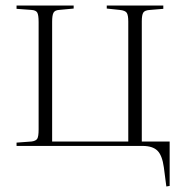

<svg xmlns="http://www.w3.org/2000/svg" viewBox="-20 -529 665 696"><path d="M583 147 574 78Q568 34 550.5 17Q533 0 497 0H40V-12L94 -16Q110 -18 115 -26Q120 -34 120 -60V-449Q120 -475 115 -483.5Q110 -492 94 -493L40 -497V-509H247V-498L194 -493Q179 -492 174 -483Q169 -474 169 -450V-16H445V-451Q445 -474 439.5 -482.5Q434 -491 414 -493L367 -498V-509H572V-497L524 -493Q505 -492 499.5 -483.5Q494 -475 494 -452V-16H595V145Z"/></svg>

Font: Literata 72pt ExtraLight
Style: Regular
Weight: 200
Designer: Latin by Veronika Burian and Jose Scaglione. Greek by Irene Vlachou. Cyrillic by Vera Evstafieva.
Foundry: TypeTogether
Version: Version 3.002